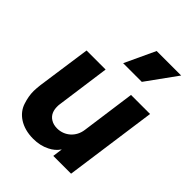

<svg xmlns="http://www.w3.org/2000/svg" viewBox="-235 -939 1069 1069"><g transform="rotate(45 300.0 -404.0)"><path d="M424 -640 554 -820H361L277 -640ZM220 12C256 12 289 5 318 -10C341 -21 360 -37 375 -59L367 0H507L583 -546H433L389 -227C381 -165 332 -123 274 -123C255 -123 238 -127 224 -136C196 -153 188 -182 188 -209C188 -215 188 -221 189 -227L233 -546H83L38 -229C36 -211 34 -194 34 -178C34 -150 39 -122 49 -92C68 -33 129 12 220 12Z"/></g></svg>

Font: Plus Jakarta Sans ExtraBold
Style: Italic
Weight: 800
Italic angle: -8°
Designer: Gumpita Rahayu
Foundry: Tokotype
Version: Version 2.071;gftools[0.9.30]